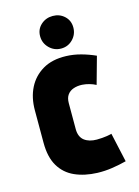

<svg xmlns="http://www.w3.org/2000/svg" viewBox="-109 -757 604 832"><g transform="rotate(-15 192.5 -341.5)"><path d="M211 -695Q180 -695 158 -675Q136 -655 136 -624Q136 -593 158 -571Q180 -549 211 -549Q242 -549 263.5 -571Q285 -593 285 -624Q285 -655 263.5 -675Q242 -695 211 -695ZM318 -357 352 -479Q321 -493 288 -502Q255 -511 222 -512Q160 -514 117.5 -489Q75 -464 53 -420.5Q31 -377 31 -320V-174Q31 -110 55 -69.5Q79 -29 122.5 -9.5Q166 10 223 12Q257 13 290 8Q323 3 354 -5L325 -136Q325 -136 319.5 -134.5Q314 -133 304 -131.5Q294 -130 282 -129Q270 -128 258 -128Q241 -128 227 -132Q213 -136 202.5 -144Q192 -152 186.5 -165Q181 -178 181 -195V-312Q181 -335 191 -349Q201 -363 218.5 -369Q236 -375 257 -374Q273 -373 289 -368.5Q305 -364 318 -357Z"/></g></svg>

Font: Advent Pro ExtraBold
Style: Regular
Weight: 800
Designer: VivaRado, Andreas Kalpakidis
Foundry: VivaRado, Andreas Kalpakidis
Version: Version 3.000